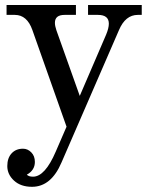

<svg xmlns="http://www.w3.org/2000/svg" viewBox="-20 -508 596 758"><path d="M106.4 229.5Q62 229.5 35.4 205.1Q8.8 180.7 8.8 147.5Q8.8 116.2 25.6 97.7Q42.5 79.1 70.8 79.1Q89.4 79.1 103.5 93.5Q117.7 107.9 117.7 131.3Q117.7 164.1 85.9 181.6Q93.3 189.5 110.4 189.5Q157.7 189.5 200.2 90.3L242.7 -7.8L107.9 -389.2Q86.9 -449.2 38.6 -449.2H5.9V-488.3H279.8V-449.2H234.9Q196.8 -449.2 196.8 -418Q196.8 -405.8 202.6 -388.7L294.9 -129.4L398.9 -371.1Q409.7 -397 409.7 -414.6Q409.7 -449.2 366.7 -449.2H327.6V-488.3H539.6V-449.2H523.9Q475.1 -449.2 449.7 -389.2L223.1 132.8Q182.1 229.5 106.4 229.5Z"/></svg>

Font: Munson
Style: Regular
Weight: 400
Designer: Paul James MIller
Foundry: High-Logic / Made with FontCreator
Version: Version 2.10;May 5, 2019;FontCreator 11.5.0.2430 64-bit